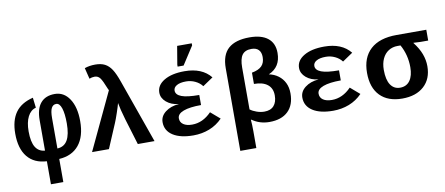

<svg xmlns="http://www.w3.org/2000/svg" viewBox="-80 -1088 3761 1624"><g transform="rotate(-10 1800.5 -276.5)"><path d="M579.6 -275.9Q579.6 -144 519.8 -71Q460 2 349.6 8.8V207.5H243.2V9.8Q135.3 4.4 77.6 -66.4Q20 -137.2 20 -265.6Q20 -378.9 68.4 -446.8Q116.7 -514.6 219.7 -540L230 -452.6Q184.6 -440.9 159.7 -391.8Q134.8 -342.8 134.8 -265.6Q134.8 -174.8 162.1 -130.1Q189.5 -85.4 243.2 -81.5V-342.8Q243.2 -439.5 284.9 -489.3Q326.7 -539.1 406.7 -539.1Q484.9 -539.1 532.2 -468Q579.6 -397 579.6 -275.9ZM464.8 -276.9Q464.8 -361.3 449.2 -407.7Q433.6 -454.1 404.8 -454.1Q377 -454.1 363.3 -427.7Q349.6 -401.4 349.6 -341.3V-81.1Q408.7 -84 436.8 -132.8Q464.8 -181.6 464.8 -276.9Z M1169.4 0H1025.9L957.5 -225.1Q944.8 -267.1 934.8 -308.3Q924.8 -349.6 921.4 -370.6Q914.1 -342.3 896.2 -289.6Q878.4 -236.8 866.7 -209.5L777.8 0H632.8L864.3 -491.2L858.4 -502.4Q828.1 -579.6 810.3 -602.1Q792.5 -624.5 764.6 -624.5Q741.2 -624.5 719.2 -615.2L695.8 -710Q737.3 -724.6 787.1 -724.6Q836.9 -724.6 869.9 -707.5Q902.8 -690.4 927.2 -653.3Q951.7 -616.2 977.1 -543Z M1507.8 -82Q1599.6 -82 1673.8 -158.7L1753.4 -90.3Q1704.6 -40 1640.4 -15.1Q1576.2 9.8 1503.4 9.8Q1391.1 9.8 1327.6 -31.2Q1264.2 -72.3 1264.2 -145Q1264.2 -196.8 1309.8 -231.9Q1355.5 -267.1 1424.3 -272.5V-273.4Q1361.8 -279.8 1321 -314.7Q1280.3 -349.6 1280.3 -396.5Q1280.3 -460 1345.7 -499Q1411.1 -538.1 1521 -538.1Q1671.4 -538.1 1745.6 -445.8L1656.7 -385.7Q1633.8 -416 1596.9 -433.3Q1560.1 -450.7 1519 -450.7Q1467.3 -450.7 1439 -434.3Q1410.6 -418 1410.6 -391.1Q1410.6 -355 1458.5 -336.7Q1506.3 -318.4 1609.9 -318.4V-231.9Q1512.2 -231.9 1458.7 -211.9Q1405.3 -191.9 1405.3 -153.3Q1405.3 -119.6 1432.9 -100.8Q1460.4 -82 1507.8 -82ZM1471.2 -586.4V-602.5L1497.6 -759.8H1623V-741.7L1522.5 -586.4Z M2372.1 -197.8Q2372.1 -98.6 2315.9 -44.4Q2259.8 9.8 2155.8 9.8Q2072.8 9.8 2007.8 -36.1H2003.4Q2007.3 8.3 2007.3 62.5V207.5H1869.6V-501.5Q1869.6 -617.2 1930.4 -670.9Q1991.2 -724.6 2111.8 -724.6Q2214.8 -724.6 2269.3 -680.9Q2323.7 -637.2 2323.7 -554.2Q2323.7 -432.6 2219.7 -388.2Q2264.6 -378.9 2299.3 -353.3Q2334 -327.6 2353 -288.6Q2372.1 -249.5 2372.1 -197.8ZM2238.3 -204.6Q2238.3 -265.6 2197.5 -297.9Q2156.7 -330.1 2081.5 -330.1V-426.8Q2140.1 -437.5 2167 -465.1Q2193.8 -492.7 2193.8 -541.5Q2193.8 -582 2172.9 -603.8Q2151.9 -625.5 2111.3 -625.5Q2056.2 -625.5 2031.7 -591.8Q2007.3 -558.1 2007.3 -483.9V-124.5Q2030.3 -106.9 2063.5 -95.5Q2096.7 -84 2128.4 -84Q2182.6 -84 2210.4 -115.5Q2238.3 -147 2238.3 -204.6Z M2708 -82Q2799.8 -82 2874 -158.7L2953.6 -90.3Q2904.8 -40 2840.6 -15.1Q2776.4 9.8 2703.6 9.8Q2591.3 9.8 2527.8 -31.2Q2464.4 -72.3 2464.4 -145Q2464.4 -196.8 2510 -231.9Q2555.7 -267.1 2624.5 -272.5V-273.4Q2562 -279.8 2521.2 -314.7Q2480.5 -349.6 2480.5 -396.5Q2480.5 -460 2545.9 -499Q2611.3 -538.1 2721.2 -538.1Q2871.6 -538.1 2945.8 -445.8L2856.9 -385.7Q2834 -416 2797.1 -433.3Q2760.3 -450.7 2719.2 -450.7Q2667.5 -450.7 2639.2 -434.3Q2610.8 -418 2610.8 -391.1Q2610.8 -355 2658.7 -336.7Q2706.5 -318.4 2810.1 -318.4V-231.9Q2712.4 -231.9 2658.9 -211.9Q2605.5 -191.9 2605.5 -153.3Q2605.5 -119.6 2633.1 -100.8Q2660.6 -82 2708 -82Z M3552.2 -223.6Q3552.2 -114.7 3483.9 -52.5Q3415.5 9.8 3297.4 9.8Q3174.3 9.8 3106.9 -59.3Q3039.6 -128.4 3039.6 -255.9Q3039.6 -386.7 3116.9 -457.5Q3194.3 -528.3 3341.8 -528.3H3596.7V-435.5H3530.8L3470.2 -438.5V-436.5Q3513.2 -381.3 3532.7 -329.1Q3552.2 -276.9 3552.2 -223.6ZM3408.7 -240.2Q3408.7 -345.7 3358.9 -435.5H3332.5Q3289.6 -435.5 3255.4 -413.8Q3221.2 -392.1 3202.4 -351.3Q3183.6 -310.5 3183.6 -255.9Q3183.6 -170.4 3212.9 -127.2Q3242.2 -84 3293.9 -84Q3349.6 -84 3379.2 -125.7Q3408.7 -167.5 3408.7 -240.2Z"/></g></svg>

Font: Liberation Mono
Style: Bold
Weight: 700
Monospace: yes
Designer: Steve Matteson
Foundry: Ascender Corporation
Version: Version 2.1.5